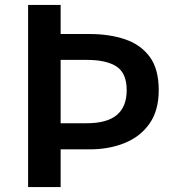

<svg xmlns="http://www.w3.org/2000/svg" viewBox="-20 -759 719 779"><path d="M94 0V-739H226V-621H343Q424 -621 487.5 -599.5Q551 -578 587.5 -528.5Q624 -479 624 -393Q624 -311 587 -258Q550 -205 486.5 -179Q423 -153 343 -153H226V0ZM226 -259H332Q414 -259 454 -292.5Q494 -326 494 -393Q494 -462 453 -489Q412 -516 332 -516H226Z"/></svg>

Font: Noto Sans TC Thin SemiBold
Style: Regular
Weight: 600
Version: Version 2.004-H2;hotconv 1.0.118;makeotfexe 2.5.65603